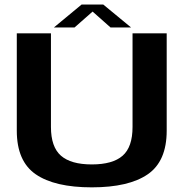

<svg xmlns="http://www.w3.org/2000/svg" viewBox="-20 -822 824 846"><path d="M384.5 3.5Q547.5 3.5 631 -54Q714.5 -111.5 714.5 -246V-675H564V-262.5Q564 -174 520.2 -135.8Q476.5 -97.5 384.5 -97.5Q292.5 -97.5 248.5 -136Q204.5 -174.5 204.5 -262.5V-675H54V-246Q54 -111.5 137.5 -54Q221 3.5 384.5 3.5ZM217.5 -701H308.5L388 -771L467 -701H557.5L435 -802H339.5Z"/></svg>

Font: Anybody SemiExpanded SemiBold
Style: Regular
Weight: 600
Width: 6
Designer: Tyler Finck
Foundry: Etcetera Type Company
Version: Version 1.113;gftools[0.9.25]